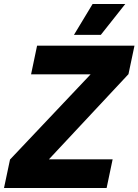

<svg xmlns="http://www.w3.org/2000/svg" viewBox="-33 -938 691 958"><path d="M-13 0 17 -142 419 -567H122L152 -710H638L608 -568L211 -143H529L499 0ZM336 -764 429 -918H592L470 -764Z"/></svg>

Font: Geist Mono ExtraBold
Style: Italic
Weight: 800
Italic angle: -12°
Monospace: yes
Designer: Basement.studio, Andrés Briganti, Mateo Zaragoza
Foundry: Basement.studio, Vercel, Andrés Briganti, Guido Ferreyra, Mateo Zaragoza
Version: Version 1.500; ttfautohint (v1.8.4.7-5d5b)